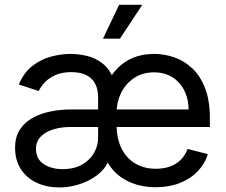

<svg xmlns="http://www.w3.org/2000/svg" viewBox="-20 -781 957 813"><path d="M230.5 12.7Q178.7 12.7 136.2 -6.8Q93.8 -26.4 68.8 -64Q43.9 -101.6 43.9 -155.3Q43.9 -202.1 64.9 -233.4Q85.9 -264.6 120.1 -283Q154.3 -301.3 195.3 -309.3Q236.3 -317.4 276.4 -317.4H817.4L776.4 -286.6Q783.2 -339.8 767.1 -382.3Q751 -424.8 716.3 -449.7Q681.6 -474.6 632.3 -474.6Q583 -474.6 547.4 -450.4Q511.7 -426.3 492.7 -387.5Q473.6 -348.6 473.6 -304.2V-254.9Q473.6 -194.3 494.6 -152.3Q515.6 -110.4 553.2 -88.4Q590.8 -66.4 640.1 -66.4Q672.9 -66.4 699.2 -75.7Q725.6 -85 744.9 -103.8Q764.2 -122.6 774.4 -150.4L859.9 -128.4Q847.2 -86.9 816.9 -55.4Q786.6 -23.9 741.7 -6.1Q696.8 11.7 640.1 11.7Q580.6 11.7 533.4 -8.3Q486.3 -28.3 456.1 -64Q425.8 -99.6 415.5 -146.5L430.7 -422.4Q448.7 -462.4 477.3 -491.7Q505.9 -521 544.7 -536.9Q583.5 -552.7 632.3 -552.7Q675.8 -552.7 717.8 -538.3Q759.8 -523.9 793.9 -491.9Q828.1 -460 848.4 -407.7Q868.7 -355.5 868.7 -279.8V-243.2H277.3Q238.8 -243.2 205.8 -233.2Q172.9 -223.1 152.6 -202.6Q132.3 -182.1 132.3 -150.9Q132.3 -108.4 164.3 -86.7Q196.3 -64.9 245.1 -64.9Q293.9 -64.9 327.4 -84Q360.8 -103 378.2 -133.5Q395.5 -164.1 395.5 -197.3V-368.7Q395.5 -402.3 383.1 -426.3Q370.6 -450.2 345.5 -462.9Q320.3 -475.6 282.2 -475.6Q243.2 -475.6 215.3 -463.4Q187.5 -451.2 170.2 -432.9Q152.8 -414.6 144 -395.5L59.6 -423.3Q80.6 -473.1 116.2 -501.2Q151.9 -529.3 194.8 -541Q237.8 -552.7 279.8 -552.7Q311.5 -552.7 348.6 -544.2Q385.7 -535.6 417.7 -509.5Q449.7 -483.4 465.3 -431.2L448.2 -99.1H438.5Q430.2 -76.2 410.2 -55.9Q390.1 -35.6 361.8 -20.3Q333.5 -4.9 299.8 3.9Q266.1 12.7 230.5 12.7ZM416 -617.2 484.4 -760.7H582.5L487.8 -617.2Z"/></svg>

Font: Atlassian Sans
Style: Regular
Weight: 400
Designer: Rasmus Andersson
Foundry: Modifications by Atlassian Pty Ltd, manufactured by rsms
Version: Version 4.001;git-9221beed3